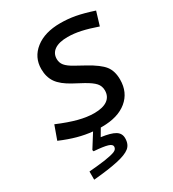

<svg xmlns="http://www.w3.org/2000/svg" viewBox="-219 -787 1064 1178"><g transform="rotate(-30 312.5 -198.0)"><path d="M301 -83Q363 -83 395 -106Q427 -129 427 -172Q427 -203 407.5 -225Q388 -247 341 -273L274 -309Q209 -344 181.5 -383.5Q154 -423 154 -480Q154 -563 219.5 -614.5Q285 -666 395 -666Q449 -666 500.5 -656.5Q552 -647 625 -623L596 -527Q533 -549 484.5 -559.5Q436 -570 392 -570Q331 -570 299 -548Q267 -526 267 -486Q267 -459 283.5 -439Q300 -419 338 -398L405 -361Q483 -318 512 -281Q541 -244 541 -183Q541 -92 477 -39.5Q413 13 301 13H291L261 64Q328 73 358 91Q388 109 388 144Q388 188 360.5 210Q333 232 269 246Q237 253 194 259Q151 265 96 270V212Q132 209 160 206Q188 203 210 200Q262 192 283 183Q304 174 304 155Q304 139 276 130.5Q248 122 180 117L177 107L238 10Q186 5 133 -9.5Q80 -24 19 -50L54 -147Q132 -114 191.5 -98.5Q251 -83 301 -83Z"/></g></svg>

Font: Intel One Mono Medium
Style: Italic
Weight: 500
Italic angle: -16°
Monospace: yes
Designer: Fred Shallcrass
Foundry: Frere-Jones Type LLC
Version: Version 1.400;hotconv 1.1.0;makeotfexe 2.6.0;FJTRelease1.4